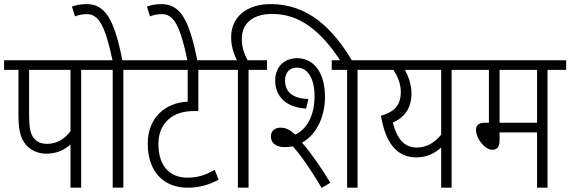

<svg xmlns="http://www.w3.org/2000/svg" viewBox="-20 -916 2783 937"><path d="M376 -575H466V-622H0V-575H70V-356C70 -278 81 -241 106 -210C129 -184 162 -166 207 -166C260 -166 297 -187 324 -211V0H376ZM324 -575V-275C294 -238 258 -214 210 -214C183 -214 161 -222 147 -240C129 -260 122 -288 122 -362V-575Z M582 -575H672V-622H577C537 -826 492 -896 402 -896C374 -896 352 -891 331 -884L346 -836C363 -843 382 -847 404 -847C461 -847 493 -792 529 -622H453V-575H530V0H582Z M1077 -575V-622H659V-575H896V-420C788 -415 701 -343 701 -215C701 -75 782 0 895 0C950 0 1001 -14 1047 -39L1028 -87C982 -62 948 -49 894 -49C815 -49 753 -99 753 -214C753 -266 772 -307 802 -333C832 -360 872 -374 928 -374H948V-575Z M896 -615H944C903 -826 858 -896 767 -896C739 -896 717 -891 697 -884L712 -836C729 -843 748 -847 770 -847C828 -847 860 -791 896 -615Z M1141 -575V0H1193V-575H1283V-622H1189C1174 -648 1160 -682 1160 -726C1160 -804 1216 -848 1309 -848C1439 -848 1545 -769 1644 -615H1701C1602 -783 1479 -896 1301 -896C1183 -896 1108 -832 1108 -735C1108 -688 1122 -651 1136 -622H1064V-575Z M1370 -198C1383 -198 1396 -199 1409 -202C1451 -155 1497 -87 1550 1L1592 -24C1551 -93 1499 -168 1454 -220C1524 -258 1566 -346 1566 -443C1566 -571 1504 -632 1431 -632C1363 -632 1323 -586 1323 -523C1323 -444 1377 -392 1474 -386L1485 -433C1389 -435 1371 -486 1371 -522C1371 -560 1391 -586 1429 -586C1480 -586 1515 -537 1515 -445C1515 -352 1477 -285 1421 -259C1394 -284 1374 -293 1349 -293C1321 -293 1302 -277 1302 -250C1302 -218 1327 -198 1370 -198ZM1725 -575H1816V-622H1599V-575H1674V0H1725Z M2275 -622H1803V-575H1900C1919 -546 1936 -510 1936 -467C1936 -403 1905 -370 1839 -351C1862 -217 1917 -148 2012 -148C2066 -148 2104 -170 2133 -196V0H2184V-575H2275ZM1897 -318C1953 -342 1988 -386 1988 -461C1988 -502 1974 -542 1956 -575H2133V-259C2102 -221 2064 -196 2014 -196C1952 -196 1917 -240 1897 -318Z M2652 -575H2743V-622H2262V-575H2366V-317H2346C2313 -317 2303 -302 2303 -281C2303 -243 2344 -185 2383 -185C2403 -185 2418 -197 2418 -231V-270H2601V0H2652ZM2601 -575V-317H2418V-575Z"/></svg>

Font: Noto Sans Condensed Light
Style: Italic
Weight: 300
Width: 3
Italic angle: -12°
Designer: Monotype Design Team
Foundry: Monotype Imaging Inc.
Version: Version 2.013